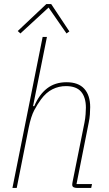

<svg xmlns="http://www.w3.org/2000/svg" viewBox="-20 -921 535 941"><path d="M189 -740H210L142 -401H148Q172 -458 211 -488Q250 -518 306 -518Q364 -518 393 -486Q422 -454 422 -396Q422 -379 420.5 -359.5Q419 -340 415 -321L355 -19H431L427 0H357Q347 0 340.5 -3.5Q334 -7 334 -15Q334 -21 336 -31L394 -320Q398 -340 399.5 -361Q401 -382 401 -393Q401 -444 377.5 -471.5Q354 -499 303 -499Q268 -499 237 -483.5Q206 -468 181 -434Q164 -411 148 -381Q132 -351 121 -297L62 0H41ZM231 -901 320 -767 306 -757 218 -884 80 -757 67 -769 207 -901Z"/></svg>

Font: IBM Plex Sans Condensed Thin
Style: Italic
Weight: 100
Width: 3
Italic angle: -11°
Designer: Mike Abbink, Paul van der Laan, Pieter van Rosmalen
Foundry: Bold Monday
Version: Version 1.3